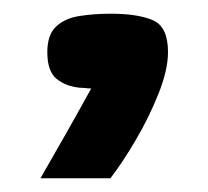

<svg xmlns="http://www.w3.org/2000/svg" viewBox="-20 -129 304 280"><path d="M39 131Q58 98 77 64.5Q96 31 113 0Q109 0 105 -0.5Q101 -1 97 -1Q76 -3 62.5 -14Q49 -25 49 -53Q49 -78 61.5 -90Q74 -102 95 -105.5Q116 -109 142 -109Q181 -109 203 -99.5Q225 -90 225 -53Q225 -27 211 8Q197 43 177.5 76Q158 109 141 131Z"/></svg>

Font: Genos Thin ExtraBold
Style: Regular
Weight: 800
Version: Version 1.010